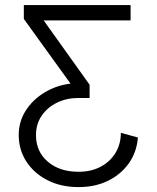

<svg xmlns="http://www.w3.org/2000/svg" viewBox="-20 -743 629 771"><path d="M55.2 -200.7Q55.2 -254.9 83.5 -299.1Q111.8 -343.3 159.2 -371.8Q206.5 -400.4 263.2 -407.2L75.7 -667V-722.7H504.4V-661.1H155.3L339.8 -402.8V-349.6H295.4Q247.6 -349.6 209 -330.8Q170.4 -312 147.5 -278.6Q124.5 -245.1 124.5 -200.7Q124.5 -134.3 171.9 -93.8Q219.2 -53.2 295.4 -53.2Q346.2 -53.2 384.5 -73.7Q422.9 -94.2 444.1 -129.6Q465.3 -165 465.3 -209.5L533.7 -190.9Q529.3 -132.8 497.8 -87.9Q466.3 -43 414.3 -17.3Q362.3 8.3 295.4 8.3Q225.1 8.3 170.9 -19.3Q116.7 -46.9 85.9 -94.2Q55.2 -141.6 55.2 -200.7Z"/></svg>

Font: Giphurs Light
Style: Regular
Weight: 300
Version: Version 0.920; ttfautohint (v1.8.4.7-5d5b)